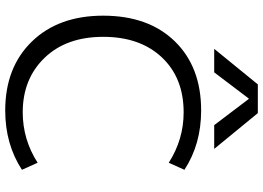

<svg xmlns="http://www.w3.org/2000/svg" viewBox="-156 -841 1007 735"><g transform="rotate(90 347.5 -473.5)"><path d="M257 -790H167L303 -957H413L550 -790H459L359 -922H357ZM410 -673Q278 -673 199.5 -589.5Q121 -506 121 -365Q121 -224 201.5 -140.5Q282 -57 410 -57Q514 -57 603 -114L630 -54Q532 10 403 10Q238 10 139 -92Q40 -194 40 -365Q40 -538 138 -639Q236 -740 403 -740Q532 -740 630 -676L603 -616Q514 -673 410 -673Z"/></g></svg>

Font: Mplus 1p
Style: Regular
Weight: 400
Version: Version 1.061